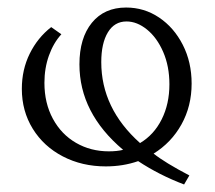

<svg xmlns="http://www.w3.org/2000/svg" viewBox="-20 -438 571 510"><path d="M388 -30Q418 -6 483 28L469 52Q403 27 347 -10Q307 4 261 4Q198 4 147 -22.5Q96 -49 67 -96Q38 -143 38 -202Q38 -253 59 -295.5Q80 -338 116 -366L143 -347Q122 -324 110 -290.5Q98 -257 98 -218Q98 -164 120.5 -122.5Q143 -81 182 -58.5Q221 -36 269 -36Q291 -36 307 -40Q191 -138 191 -267Q191 -337 224 -377.5Q257 -418 315 -418Q363 -418 402.5 -391.5Q442 -365 465.5 -319Q489 -273 489 -216Q489 -156 462 -107.5Q435 -59 388 -30ZM352 -58Q389 -80 409.5 -121Q430 -162 430 -214Q430 -262 413.5 -300Q397 -338 370.5 -359.5Q344 -381 316 -381Q284 -381 266.5 -352Q249 -323 249 -273Q249 -150 352 -58Z"/></svg>

Font: Ysabeau Semilight
Style: Regular
Weight: 300
Designer: Christian Thalmann (Catharsis Fonts)
Version: Version 0.003